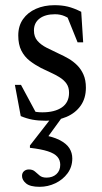

<svg xmlns="http://www.w3.org/2000/svg" viewBox="-20 -456 394 741"><path d="M190.5 -436Q218.5 -436 241.5 -430.5Q264.5 -425 293.5 -410.5L301 -292.5H279.5L230.5 -414L264.5 -372Q246 -386.5 229.2 -393.8Q212.5 -401 192 -401Q154.5 -401 132.8 -384.5Q111 -368 111 -338.5Q111 -314 124.5 -298.5Q138 -283 160 -271.8Q182 -260.5 207 -249Q226 -240.5 244.5 -229.8Q263 -219 278 -204Q293 -189 302.2 -168Q311.5 -147 311.5 -117.5Q311.5 -76.5 291.2 -48Q271 -19.5 236.2 -4.8Q201.5 10 157 10Q128 10 105.2 5.8Q82.5 1.5 60 -8L37.5 -128.5H61L128 -4L67 -43Q86 -34 98.8 -29.5Q111.5 -25 122 -23.8Q132.5 -22.5 143.5 -22.5Q191 -22.5 218.8 -41.5Q246.5 -60.5 246.5 -98Q246.5 -119 236.8 -133Q227 -147 210.8 -157.2Q194.5 -167.5 175.5 -176Q156.5 -184.5 138.5 -193.5Q114.5 -206 94.5 -221.5Q74.5 -237 62.5 -260.5Q50.5 -284 50.5 -319Q50.5 -356 68.8 -382Q87 -408 118.8 -422Q150.5 -436 190.5 -436ZM133 265Q96.5 265 80.8 252Q65 239 65 223Q65 211.5 72.5 204.8Q80 198 91.5 198Q106 198 114.8 205.8Q123.5 213.5 133 221.5Q142.5 229.5 159.5 229.5Q183 229.5 197.8 216Q212.5 202.5 212.5 180Q212.5 161.5 201.2 148.8Q190 136 164.5 127.8Q139 119.5 95.5 114.5V105.5L197 -25H235.5L137 110.5L135.5 63Q182.5 70.5 209.5 84.2Q236.5 98 247.8 116Q259 134 259 155.5Q259 188 240.8 212.8Q222.5 237.5 193.8 251.2Q165 265 133 265Z"/></svg>

Font: Newsreader 16pt
Style: Regular
Weight: 400
Designer: Hugues Gentile
Foundry: Production Type
Version: Version 1.003